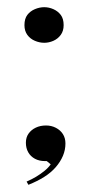

<svg xmlns="http://www.w3.org/2000/svg" viewBox="-20 -433 249 534"><path d="M59 81 54 72Q68 66 80.5 58.5Q93 51 104 42Q115 33 121 24L110 15H105Q89 15 77 8.5Q65 2 58.5 -9.5Q52 -21 52 -36Q52 -51 59.5 -61.5Q67 -72 79.5 -78Q92 -84 108 -84Q123 -84 135.5 -77.5Q148 -71 155 -60Q162 -49 162 -34Q162 -16 155 0.5Q148 17 135 32Q122 47 103 59Q84 71 59 81ZM103 -413Q116 -413 128.5 -407.5Q141 -402 149 -391.5Q157 -381 157 -363Q157 -347 149 -336Q141 -325 128.5 -319.5Q116 -314 103 -314Q90 -314 77 -319.5Q64 -325 56 -336Q48 -347 48 -363Q48 -381 56 -391.5Q64 -402 77 -407.5Q90 -413 103 -413Z"/></svg>

Font: Kalnia ExtraLight
Style: Regular
Weight: 250
Designer: Frida Medrano
Foundry: Frida Medrano
Version: Version 1.105